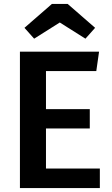

<svg xmlns="http://www.w3.org/2000/svg" viewBox="-20 -953 570 973"><path d="M283 -839 413 -757 462 -812 323 -933H243L104 -812L153 -757ZM81 -691V0H486V-99H213V-302H435V-400H213V-593H468L482 -691Z"/></svg>

Font: Fira Sans Medium
Style: Regular
Weight: 500
Designer: Carrois Corporate & Edenspiekermann AG
Foundry: Carrois Corporate GbR & Edenspiekermann AG
Version: Version 4.203